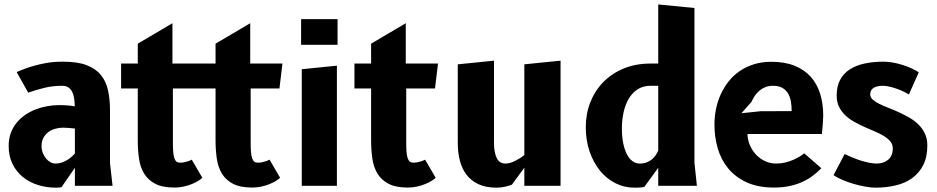

<svg xmlns="http://www.w3.org/2000/svg" viewBox="-20 -836 4215 864"><path d="M486.5 0H317V-81L257 6Q253 7 247.5 7.8Q242 8.5 231.5 8.5Q188.5 8.5 150 -3.8Q111.5 -16 82.5 -39.8Q53.5 -63.5 36.2 -98.5Q19 -133.5 19 -179Q19 -211 28.5 -237Q38 -263 54.8 -283.5Q71.5 -304 93.5 -319Q115.5 -334 140.8 -343.8Q166 -353.5 192.8 -358.2Q219.5 -363 245 -363Q267.5 -363 285.2 -361.5Q303 -360 316.5 -357.5Q316 -377.5 313.5 -394.2Q311 -411 304.5 -423.5Q298 -436 287 -443Q276 -450 259 -450Q216.5 -450 177.5 -440.2Q138.5 -430.5 107 -419L55 -511.5Q94 -529 131.5 -539.5Q155.5 -546.5 188.2 -552.5Q221 -558.5 263.5 -558.5Q328.5 -558.5 369.8 -542.8Q411 -527 434.2 -498.2Q457.5 -469.5 466.2 -429.2Q475 -389 475 -340.5V-102.5ZM317 -257.5Q305 -259 290.8 -260.2Q276.5 -261.5 263.5 -261.5Q245.5 -261.5 228.2 -256.5Q211 -251.5 197.5 -241.5Q184 -231.5 175.5 -216Q167 -200.5 167 -179.5Q167 -162.5 172.5 -148Q178 -133.5 187 -122.8Q196 -112 207.2 -106Q218.5 -100 230 -100Q244.5 -100 257.8 -104.5Q271 -109 282.2 -115.8Q293.5 -122.5 302.2 -130.5Q311 -138.5 317 -145Z M758 -194Q758 -168.5 759.5 -151.2Q761 -134 764.8 -123.5Q768.5 -113 774.5 -108.5Q780.5 -104 789.5 -104Q800 -104 809.5 -106Q819 -108 826.5 -110.5Q835.5 -113.5 843 -117.5L890.5 -36Q884.5 -30 872.2 -22.2Q860 -14.5 843.5 -7.8Q827 -1 806.8 3.5Q786.5 8 765 8Q711 8 678.5 -9Q646 -26 628.5 -55Q611 -84 605.5 -122.8Q600 -161.5 600 -205V-438H525V-550H600V-639.5L756 -731.5V-550H901L887.5 -438H758Z M1108 -194Q1108 -168.5 1109.5 -151.2Q1111 -134 1114.8 -123.5Q1118.5 -113 1124.5 -108.5Q1130.5 -104 1139.5 -104Q1150 -104 1159.5 -106Q1169 -108 1176.5 -110.5Q1185.5 -113.5 1193 -117.5L1240.5 -36Q1234.5 -30 1222.2 -22.2Q1210 -14.5 1193.5 -7.8Q1177 -1 1156.8 3.5Q1136.5 8 1115 8Q1061 8 1028.5 -9Q996 -26 978.5 -55Q961 -84 955.5 -122.8Q950 -161.5 950 -205V-438H875V-550H950V-639.5L1106 -731.5V-550H1251L1237.5 -438H1108Z M1496 0H1338V-524.5L1496 -540.5ZM1335 -750H1499V-634.5H1335Z M1808 -194Q1808 -168.5 1809.5 -151.2Q1811 -134 1814.8 -123.5Q1818.5 -113 1824.5 -108.5Q1830.5 -104 1839.5 -104Q1850 -104 1859.5 -106Q1869 -108 1876.5 -110.5Q1885.5 -113.5 1893 -117.5L1940.5 -36Q1934.5 -30 1922.2 -22.2Q1910 -14.5 1893.5 -7.8Q1877 -1 1856.8 3.5Q1836.5 8 1815 8Q1761 8 1728.5 -9Q1696 -26 1678.5 -55Q1661 -84 1655.5 -122.8Q1650 -161.5 1650 -205V-438H1575V-550H1650V-639.5L1806 -731.5V-550H1951L1937.5 -438H1808Z M2339.5 -546.5 2502.5 -563V0H2339.5V-81.5L2284 -5.5Q2274 -1 2254.5 3.8Q2235 8.5 2214.5 8.5Q2167.5 8.5 2134.5 -6.5Q2101.5 -21.5 2080.5 -48.2Q2059.5 -75 2049.8 -111.8Q2040 -148.5 2040 -192V-546.5L2203 -563V-192Q2203 -150.5 2215 -125.2Q2227 -100 2255 -100Q2264.5 -100 2275.8 -103.2Q2287 -106.5 2298 -112Q2309 -117.5 2319.8 -124.2Q2330.5 -131 2339.5 -138Z M2942 -450H2907.5Q2874.5 -450 2850 -434.5Q2825.5 -419 2809.8 -392.5Q2794 -366 2786.2 -331Q2778.5 -296 2778.5 -257.5Q2778.5 -220.5 2784.5 -191.5Q2790.5 -162.5 2801 -142Q2811.5 -121.5 2826.2 -110.8Q2841 -100 2858.5 -100Q2876.5 -100 2890 -105.2Q2903.5 -110.5 2913.5 -118.8Q2923.5 -127 2930.5 -137.5Q2937.5 -148 2942 -158ZM2942 0V-81L2879.5 5Q2875.5 6 2872 6.5Q2868.5 7 2863.8 7.5Q2859 8 2852.2 8.2Q2845.5 8.5 2835 8.5Q2789 8.5 2749 -11.8Q2709 -32 2679.5 -68.5Q2650 -105 2633 -154.8Q2616 -204.5 2616 -264Q2616 -323.5 2636.5 -375.8Q2657 -428 2695 -466.8Q2733 -505.5 2786.8 -527.8Q2840.5 -550 2907 -550H2942V-816L3105 -800V-104.5L3116 0Z M3676 -79Q3657.5 -60 3636 -44Q3614.5 -28 3588.5 -16.5Q3562.5 -5 3531.5 1.5Q3500.5 8 3463 8Q3391 8 3340 -15.5Q3289 -39 3256.8 -78.2Q3224.5 -117.5 3209.8 -168.5Q3195 -219.5 3195 -275Q3195 -310.5 3202 -345.2Q3209 -380 3223.2 -411.2Q3237.5 -442.5 3258.8 -469.5Q3280 -496.5 3308.5 -516Q3337 -535.5 3372.8 -546.8Q3408.5 -558 3451.5 -558Q3511.5 -558 3555.5 -540.2Q3599.5 -522.5 3628 -490.8Q3656.5 -459 3670.5 -414.5Q3684.5 -370 3684.5 -316Q3684.5 -302.5 3682.8 -280.5Q3681 -258.5 3678.5 -233H3343.5Q3344.5 -206 3355 -181.8Q3365.5 -157.5 3382.8 -139.5Q3400 -121.5 3423 -110.8Q3446 -100 3473 -100Q3495 -100 3514.8 -105Q3534.5 -110 3550.8 -117.2Q3567 -124.5 3579.5 -132.2Q3592 -140 3599 -146ZM3542.5 -336Q3542.5 -359 3539 -379.5Q3535.5 -400 3526 -415.8Q3516.5 -431.5 3500.2 -440.8Q3484 -450 3458.5 -450Q3437 -450 3420.8 -442.5Q3404.5 -435 3392.8 -423.8Q3381 -412.5 3373.5 -400Q3366 -387.5 3362 -378L3316.5 -326.5L3403 -335.5Z M4070 -411Q4054.5 -420.5 4037.8 -427.8Q4021 -435 4005.2 -440Q3989.5 -445 3976 -447.5Q3962.5 -450 3954.5 -450Q3896 -450 3896 -411Q3896 -398 3907 -388Q3918 -378 3936 -369Q3954 -360 3977.2 -351Q4000.5 -342 4024.5 -331Q4048.5 -320 4071.8 -306.8Q4095 -293.5 4113 -275.8Q4131 -258 4142 -235Q4153 -212 4153 -182Q4153 -130 4135 -94Q4117 -58 4085.5 -35Q4054 -12 4011.2 -1.8Q3968.5 8.5 3919.5 8.5Q3900.5 8.5 3875 4Q3849.5 -0.5 3823.2 -8Q3797 -15.5 3772.5 -25.8Q3748 -36 3731 -48L3781 -143Q3799 -134 3818.8 -126Q3838.5 -118 3857.5 -112.2Q3876.5 -106.5 3894 -103.2Q3911.5 -100 3925 -100Q3939 -100 3952.2 -104Q3965.5 -108 3975.5 -116.2Q3985.5 -124.5 3991.5 -137.2Q3997.5 -150 3997.5 -168Q3997.5 -186 3986.8 -199.2Q3976 -212.5 3958.2 -223.5Q3940.5 -234.5 3917.8 -244Q3895 -253.5 3871.2 -264.2Q3847.5 -275 3824.8 -287.5Q3802 -300 3784.2 -316.8Q3766.5 -333.5 3755.8 -355.2Q3745 -377 3745 -406.5Q3745 -447 3760.2 -476Q3775.5 -505 3803.2 -523.2Q3831 -541.5 3870 -550Q3909 -558.5 3956 -558.5Q3978 -558.5 4000.2 -554.2Q4022.5 -550 4043.5 -543.2Q4064.5 -536.5 4082.8 -528Q4101 -519.5 4114.5 -510.5Z"/></svg>

Font: B612
Style: Bold
Weight: 700
Designer: Nicolas Chauveau, Thomas Paillot, Jonathan Favre-Lamarine, Jean-Luc Vinot
Foundry: AIRBUS
Version: Version 1.008